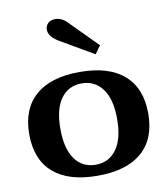

<svg xmlns="http://www.w3.org/2000/svg" viewBox="-84 -813 780 893"><g transform="rotate(-10 306.0 -366.0)"><path d="M236 -640Q213 -654 201.5 -668.5Q190 -683 190 -700Q190 -717 202 -729.5Q214 -742 238 -742Q270 -742 300 -708L421 -586L394 -548ZM25 -235Q25 -354 97 -417Q169 -480 306 -480Q443 -480 515 -417Q587 -354 587 -235Q587 -115 515 -52.5Q443 10 306 10Q169 10 97 -52.5Q25 -115 25 -235ZM440 -235Q440 -328 404 -377Q368 -426 306 -426Q243 -426 207.5 -377Q172 -328 172 -235Q172 -141 207.5 -91.5Q243 -42 306 -42Q368 -42 404 -91.5Q440 -141 440 -235Z"/></g></svg>

Font: Taviraj DemiBold
Style: Regular
Weight: 600
Designer: Katatrad Team
Foundry: CadsonDemak
Version: Version 1.030